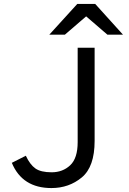

<svg xmlns="http://www.w3.org/2000/svg" viewBox="-20 -942 656 974"><path d="M40 -116 111 -152Q132 -107 159.5 -87.5Q187 -68 242 -68Q298 -68 336 -103.5Q374 -139 374 -221V-700H460V-227Q460 -96 395 -42Q330 12 241 12Q93 12 40 -116ZM417 -859 309 -766H230L372 -922H463L604 -766H525Z"/></svg>

Font: Overpass Mono
Style: Regular
Weight: 400
Monospace: yes
Designer: Delve Withrington, Dave Bailey
Foundry: Delve Fonts
Version: Version 1.000;DELV;Overpass